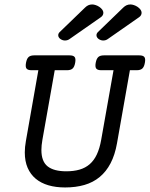

<svg xmlns="http://www.w3.org/2000/svg" viewBox="-20 -827 669 858"><path d="M121.1 -513.2Q104.5 -513.2 98.6 -520.5Q92.8 -527.8 96.2 -546.4Q99.6 -564.9 107.9 -572.3Q116.2 -579.6 132.8 -579.6H291Q307.6 -579.6 313.5 -572.3Q319.3 -564.9 315.9 -546.4Q312.5 -527.8 304.2 -520.5Q295.9 -513.2 279.3 -513.2H224.6L169.4 -201.7Q165 -176.8 165 -156.7Q165 -105.5 192.9 -83.5Q220.7 -61.5 276.4 -61.5Q309.6 -61.5 335.7 -69.1Q361.8 -76.7 381.1 -93.5Q400.4 -110.4 412.8 -137Q425.3 -163.6 432.1 -201.7L487.3 -513.2H432.6Q416 -513.2 410.2 -520.5Q404.3 -527.8 407.7 -546.4Q411.1 -564.9 419.4 -572.3Q427.7 -579.6 444.3 -579.6H602.5Q619.1 -579.6 625 -572.3Q630.9 -564.9 627.4 -546.4Q624 -527.8 615.7 -520.5Q607.4 -513.2 590.8 -513.2H560.5L502.9 -187Q493.7 -134.8 474.1 -97.4Q454.6 -60.1 425.3 -35.9Q396 -11.7 357.2 -0.5Q318.4 10.7 271 10.7Q229.5 10.7 196.3 1Q163.1 -8.8 139.6 -28.3Q116.2 -47.9 103.5 -77.1Q90.8 -106.4 90.8 -146Q90.8 -157.7 92 -170.4Q93.3 -183.1 95.7 -196.8L151.4 -513.2ZM461.4 -652.3Q452.6 -646 440.9 -646Q436 -646 430.9 -647.7Q425.8 -649.4 421.4 -652.3Q417 -655.3 414.1 -659.7Q411.1 -664.1 411.1 -669.4Q411.1 -677.2 417.5 -683.6L531.2 -793.5Q537.6 -799.8 545.4 -803.5Q553.2 -807.1 563 -807.1Q569.8 -807.1 578.6 -804.2Q587.4 -801.3 595 -796.1Q602.5 -791 607.7 -784.2Q612.8 -777.3 612.8 -770Q612.8 -764.2 609.9 -759Q606.9 -753.9 602.1 -750.5ZM290.5 -652.3Q281.7 -646 270 -646Q265.1 -646 260 -647.7Q254.9 -649.4 250.5 -652.3Q246.1 -655.3 243.2 -659.7Q240.2 -664.1 240.2 -669.4Q240.2 -677.2 246.6 -683.6L360.4 -793.5Q366.7 -799.8 374.5 -803.5Q382.3 -807.1 392.1 -807.1Q398.9 -807.1 407.7 -804.2Q416.5 -801.3 424.1 -796.1Q431.6 -791 436.8 -784.2Q441.9 -777.3 441.9 -770Q441.9 -764.2 439 -759Q436 -753.9 431.2 -750.5Z"/></svg>

Font: Courier Prime
Style: Italic
Weight: 400
Monospace: yes
Designer: Alan Dague-Greene
Foundry: Quote-Unquote Apps
Version: Version 1.202